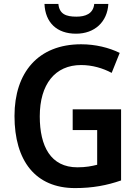

<svg xmlns="http://www.w3.org/2000/svg" viewBox="-20 -950 706 980"><path d="M533 -930H461C456 -879 415 -865 370 -865C317 -865 283 -878 278 -930H207C211 -835 270 -778 368 -778C464 -778 528 -839 533 -930ZM351 -392V-286H476V-109C448 -102 418 -96 375 -96C239 -96 183 -203 183 -356C183 -520 261 -618 394 -618C451 -618 505 -602 550 -578L591 -680C536 -707 467 -724 394 -724C175 -724 54 -580 54 -358C54 -129 161 10 363 10C453 10 526 -4 598 -29V-392Z"/></svg>

Font: Noto Sans Ethiopic SemiCondensed SemiBold
Style: Regular
Weight: 600
Width: 4
Designer: Monotype Design Team
Foundry: Monotype Imaging Inc.
Version: Version 2.102